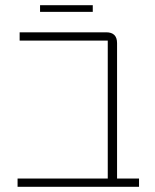

<svg xmlns="http://www.w3.org/2000/svg" viewBox="-20 -723 599 743"><path d="M135 -703H339V-677H135ZM48 -32H397V-566H56V-598H391Q433 -598 433 -556V-32H518V0H48Z"/></svg>

Font: IBM Plex Sans Hebrew ExtLt
Style: Regular
Weight: 200
Designer: Mike Abbink, Paul van der Laan, Pieter van Rosmalen, Yanek Iontef
Foundry: Bold Monday
Version: Version 1.3